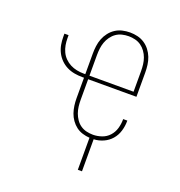

<svg xmlns="http://www.w3.org/2000/svg" viewBox="-127 -635 854 912"><g transform="rotate(20 300.0 -179.0)"><path d="M387 170H366V8Q348 7 330 1.5Q312 -4 297.5 -15Q283 -26 272 -41.5Q261 -57 255 -74.5Q249 -92 246.5 -110.5Q244 -129 244 -147V-251H235Q215 -251 195 -254.5Q175 -258 157 -267Q139 -276 124.5 -290.5Q110 -305 101 -323Q92 -341 88.5 -360.5Q85 -380 85 -401V-416H106V-401Q106 -383 109 -366Q112 -349 119.5 -333Q127 -317 139.5 -304.5Q152 -292 167.5 -284Q183 -276 200.5 -272.5Q218 -269 235 -269H244V-373Q244 -392 246.5 -411.5Q249 -431 256 -449Q263 -467 275 -482.5Q287 -498 303 -508.5Q319 -519 338 -523.5Q357 -528 377 -528Q396 -528 415 -523.5Q434 -519 450 -508.5Q466 -498 478 -482.5Q490 -467 497 -449Q504 -431 506.5 -411.5Q509 -392 509 -373V-251H265V-147Q265 -130 267 -113.5Q269 -97 274.5 -81.5Q280 -66 289.5 -52Q299 -38 312.5 -28.5Q326 -19 342.5 -15Q359 -11 376 -11Q398 -11 420 -18.5Q442 -26 457.5 -43Q473 -60 479.5 -82.5Q486 -105 486 -127V-130H507V-127Q507 -102 499.5 -77Q492 -52 475.5 -33Q459 -14 435.5 -3.5Q412 7 387 8ZM265 -269H488V-373Q488 -390 486 -406.5Q484 -423 478.5 -438.5Q473 -454 463 -468Q453 -482 439.5 -491.5Q426 -501 409.5 -505Q393 -509 377 -509Q360 -509 343.5 -505Q327 -501 313.5 -491.5Q300 -482 290 -468Q280 -454 274.5 -438.5Q269 -423 267 -406.5Q265 -390 265 -373Z"/></g></svg>

Font: Iosevka Thin Extended
Style: Regular
Weight: 100
Width: 7
Monospace: yes
Designer: Belleve Invis
Foundry: Belleve Invis
Version: Version 32.5.0; ttfautohint (v1.8.4)